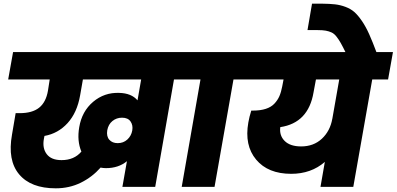

<svg xmlns="http://www.w3.org/2000/svg" viewBox="-20 -1026 2177 1054"><path d="M651.9 0 676.8 -141.1Q630.4 -103 562 -103Q546.9 -103 532.2 -106Q485.8 -53.7 423.3 -22.9Q360.8 7.8 286.1 7.8Q149.4 7.8 85 -69.1Q20.5 -146 45.9 -287.1L65.9 -404.8H87.9Q157.2 -404.8 194.8 -434.8Q232.4 -464.8 243.2 -527.8L252.9 -589.8H24.9L51.8 -740.2H1047.9L1022 -589.8H935.1L832 0ZM626 -240.2Q657.2 -240.2 679 -260Q700.7 -279.8 706.1 -310.1Q710.9 -338.9 696.5 -359.4Q682.1 -379.9 649.9 -379.9Q619.6 -379.9 597.2 -361.6Q574.7 -343.3 568.8 -311Q563.5 -277.3 580.1 -258.8Q596.7 -240.2 626 -240.2ZM317.9 -147Q387.2 -147 426.8 -193.8Q401.9 -252.9 415 -328.1Q429.7 -415 491.2 -467Q552.7 -519 633.8 -516.1Q701.7 -514.6 734.9 -475.1L754.9 -589.8H435.1L419.9 -502.9Q403.3 -407.7 351.1 -350.3Q298.8 -293 224.1 -279.8L221.2 -265.1Q211.4 -213.4 236.3 -180.2Q261.2 -147 317.9 -147Z M977.5 0 1080.6 -589.8H992.7L1019.5 -740.2H1374.5L1347.7 -589.8H1261.7L1157.7 0Z M1633.3 -222.2Q1701.7 -222.2 1747.1 -264.6Q1792.5 -307.1 1804.2 -374V-373L1842.3 -589.8H1714.4L1701.2 -519Q1672.9 -351.1 1518.6 -328.1Q1512.7 -282.2 1542.7 -252.2Q1572.8 -222.2 1633.3 -222.2ZM1319.3 -589.8 1346.2 -740.2H2137.2L2110.4 -589.8H2023.4L1919.4 0H1739.3L1763.2 -137.2Q1688 -71.8 1578.6 -71.8Q1451.2 -71.8 1386 -149.9Q1320.8 -228 1343.3 -354Q1348.6 -384.8 1359.4 -418.9H1368.7Q1409.7 -418.9 1439 -428.5Q1468.3 -438 1486.1 -456.8Q1503.9 -475.6 1513.7 -498Q1523.4 -520.5 1529.3 -551.8L1536.6 -589.8Z M1878.9 -734.9Q1861.8 -770 1850.6 -789.8Q1839.4 -809.6 1826.9 -825.4Q1814.5 -841.3 1800 -847.9Q1785.6 -854.5 1768.3 -857.7Q1751 -860.8 1724.1 -860.8H1668L1692.9 -1005.9H1746.1Q1790 -1005.4 1818.8 -1002.2Q1847.7 -999 1876.5 -988.3Q1905.3 -977.5 1925 -960.2Q1944.8 -942.9 1966.3 -911.6Q1987.8 -880.4 2006.6 -838.4Q2025.4 -796.4 2048.3 -734.9Z"/></svg>

Font: Poppins ExtraBold
Style: Italic
Weight: 800
Italic angle: -10°
Designer: Ninad Kale (Devanagari), Jonny Pinhorn (Latin)
Foundry: Indian Type Foundry
Version: Version 3.200;PS 1.000;hotconv 16.6.54;makeotf.lib2.5.65590